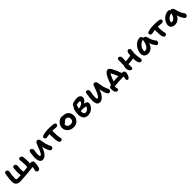

<svg xmlns="http://www.w3.org/2000/svg" viewBox="768 -3018 5631 5631"><g transform="rotate(-45 3584.0 -202.0)"><path d="M841.8 155.8Q813 155.8 793 137.2Q772.9 118.7 772.9 98.1Q772.9 83 777.3 62Q781.7 41 789.1 9.8Q796.4 -21.5 800.8 -44.9Q722.2 -32.2 521 -16.1Q319.8 0 233.9 0Q61 0 61 -179.2Q61 -227.5 70.8 -315.4Q80.6 -403.3 90.8 -454.1Q98.1 -484.4 111.3 -500.2Q124.5 -516.1 148.9 -516.1Q176.8 -516.1 199.5 -495.4Q222.2 -474.6 222.2 -448.2Q222.2 -439 214.6 -399.9Q207 -360.8 199.5 -300Q191.9 -239.3 191.9 -176.8Q191.9 -117.2 248 -117.2Q303.7 -117.2 381.8 -122.1Q371.1 -190.9 371.1 -253.9Q371.1 -315.9 379.9 -403.8Q382.8 -433.6 397.9 -449.7Q413.1 -465.8 439 -465.8Q467.3 -465.8 489.3 -445.6Q511.2 -425.3 511.2 -392.1Q511.2 -387.7 506.6 -333.7Q502 -279.8 502 -242.2Q502 -183.6 513.2 -133.8Q598.1 -143.1 685.1 -154.8Q689.9 -211.9 689.9 -272Q689.9 -330.1 681.9 -389.9Q673.8 -449.7 673.8 -451.2Q673.8 -477.5 688 -494.4Q702.1 -511.2 726.1 -511.2Q755.9 -511.2 779.3 -493.7Q802.7 -476.1 808.1 -443.8Q819.8 -349.1 819.8 -268.1Q819.8 -207.5 815.9 -171.9Q841.8 -174.8 853 -174.8Q898.9 -174.8 919.9 -153.8Q940.9 -132.8 940.9 -81.1Q940.9 4.9 909.2 99.1Q887.7 155.8 841.8 155.8Z M1160.6 19Q1124.5 19 1098.6 1.5Q1072.8 -16.1 1058.8 -46.6Q1044.9 -77.1 1038.8 -112.1Q1032.7 -147 1032.7 -188Q1032.7 -264.2 1050.8 -384.8Q1062.5 -458 1103 -458Q1133.8 -458 1158.2 -433.6Q1182.6 -409.2 1182.6 -376Q1182.6 -364.3 1172.1 -304.2Q1161.6 -244.1 1161.6 -213.9Q1161.6 -168.9 1167.2 -140.9Q1172.9 -112.8 1189.9 -112.8Q1239.3 -112.8 1305.7 -288.1Q1315.4 -311.5 1327.6 -344Q1339.8 -376.5 1347.4 -396.7Q1355 -417 1365.5 -439.9Q1376 -462.9 1385.3 -475.8Q1394.5 -488.8 1407.7 -497.3Q1420.9 -505.9 1436 -505.9Q1469.7 -505.9 1489.7 -486.3Q1509.8 -466.8 1516.6 -433.1Q1519.5 -418 1526.6 -377.2Q1533.7 -336.4 1540.5 -301.5Q1547.4 -266.6 1553.7 -243.2Q1564.5 -203.1 1581.5 -168.5Q1598.6 -133.8 1609.1 -113Q1619.6 -92.3 1619.6 -77.1Q1619.6 -49.8 1599.6 -29.3Q1579.6 -8.8 1552.7 -8.8Q1533.2 -8.8 1516.8 -20Q1500.5 -31.2 1487.1 -54.2Q1473.6 -77.1 1463.4 -103.3Q1453.1 -129.4 1440.9 -168Q1423.3 -226.6 1415 -266.1Q1404.8 -239.3 1391.6 -209Q1346.2 -102.5 1286.1 -41.7Q1226.1 19 1160.6 19Z M1920.9 8.8Q1878.9 8.8 1856 -44.9Q1829.6 -103 1829.6 -268.1Q1829.6 -335.9 1826.7 -380.9Q1798.8 -377.4 1758.1 -368.2Q1717.3 -358.9 1698.7 -358.9Q1670.9 -358.9 1650.4 -377.9Q1629.9 -397 1629.9 -423.8Q1629.9 -461.9 1674.8 -476.1Q1767.1 -511.2 1925.8 -511.2Q2020 -511.2 2111.8 -499Q2146.5 -494.6 2167 -478.8Q2187.5 -462.9 2187.5 -439.9Q2187.5 -415 2168 -396Q2148.4 -377 2118.7 -377Q2102.5 -377 2045.9 -382.1Q1989.3 -387.2 1956.5 -388.2Q1957 -372.6 1958 -338.6Q1959 -304.7 1959.5 -275.9Q1960 -247.1 1960 -225.1Q1960 -179.2 1966.1 -142.6Q1972.2 -106 1978.5 -83.5Q1984.9 -61 1984.9 -49.8Q1984.9 -24.4 1965.1 -7.8Q1945.3 8.8 1920.9 8.8Z M2480.5 -14.2Q2365.2 -14.2 2290.3 -80.6Q2215.3 -147 2215.3 -250Q2215.3 -295.9 2236.6 -340.8Q2257.8 -385.7 2289.8 -417.2Q2321.8 -448.7 2359.9 -468.3Q2397.9 -487.8 2431.6 -487.8Q2453.6 -487.8 2465.3 -480Q2470.2 -481 2480.5 -481Q2593.8 -481 2657.5 -420.4Q2721.2 -359.9 2721.2 -254.9Q2721.2 -151.9 2652.3 -83Q2583.5 -14.2 2480.5 -14.2ZM2345.2 -248Q2345.2 -198.7 2380.9 -168.9Q2416.5 -139.2 2476.6 -139.2Q2528.3 -139.2 2559.8 -170.2Q2591.3 -201.2 2591.3 -252.9Q2591.3 -302.2 2564.2 -330.6Q2537.1 -358.9 2491.2 -358.9Q2467.8 -358.9 2452.1 -349.4Q2436.5 -339.8 2414.6 -317.9Q2386.2 -289.6 2377 -283.7Q2365.2 -276.9 2350.6 -276.9Q2345.2 -260.7 2345.2 -248Z M3020 37.1Q2969.2 37.1 2930.9 18.8Q2892.6 0.5 2870.8 -31Q2849.1 -62.5 2838.6 -100.6Q2828.1 -138.7 2828.1 -183.1Q2828.1 -239.3 2837.4 -298.8Q2846.7 -358.4 2858.9 -391.1Q2870.1 -421.4 2900.9 -443.8Q2899.9 -446.8 2899.9 -453.1Q2899.9 -475.1 2921.1 -497.6Q2942.4 -520 2974.1 -532.2Q3007.3 -543.5 3054.7 -551.8Q3102.1 -560.1 3140.1 -560.1Q3207 -560.1 3247.1 -528.3Q3287.1 -496.6 3287.1 -443.8Q3287.1 -400.4 3256.6 -360.8Q3226.1 -321.3 3175.3 -292Q3231.4 -284.7 3262.7 -263.2Q3293.9 -241.7 3293.9 -200.2Q3293.9 -159.2 3271.7 -116.5Q3249.5 -73.7 3213.1 -39.8Q3176.8 -5.9 3125.5 15.6Q3074.2 37.1 3020 37.1ZM3106 -437Q3076.7 -437 2997.1 -414.1Q2995.1 -402.3 2983.9 -363.3Q2972.7 -324.2 2966.3 -294.9Q3038.1 -300.8 3093 -335Q3147.9 -369.1 3147.9 -405.8Q3147.9 -437 3106 -437ZM2954.1 -175.8Q2954.1 -127.9 2972.7 -99.4Q2991.2 -70.8 3027.8 -70.8Q3073.2 -70.8 3113.3 -104.7Q3153.3 -138.7 3167 -194.8Q3054.7 -214.4 2955.1 -208Q2954.1 -198.2 2954.1 -175.8Z M3537.6 13.2Q3501.5 13.2 3475.6 -3.4Q3449.7 -20 3435.8 -48.8Q3421.9 -77.6 3415.8 -110.1Q3409.7 -142.6 3409.7 -181.2Q3409.7 -234.9 3418.7 -315.7Q3427.7 -396.5 3437 -437Q3449.2 -508.8 3486.8 -508.8Q3517.6 -508.8 3542.2 -486.8Q3566.9 -464.8 3566.9 -436Q3566.9 -419.9 3552.2 -335.2Q3537.6 -250.5 3537.6 -208Q3537.6 -189 3538.6 -175.8Q3539.6 -162.6 3542.2 -148.4Q3544.9 -134.3 3551 -126.7Q3557.1 -119.1 3566.9 -119.1Q3615.7 -119.1 3685.5 -284.2Q3699.2 -314.5 3713.1 -353.3Q3727.1 -392.1 3735.8 -417.5Q3744.6 -442.9 3755.4 -466.8Q3766.1 -490.7 3779.5 -502.4Q3793 -514.2 3810.5 -514.2Q3844.2 -514.2 3865.2 -494.1Q3886.2 -474.1 3891.6 -440.9Q3915 -295.4 3930.7 -235.8Q3941.9 -194.3 3959.2 -157.7Q3976.6 -121.1 3987.1 -98.9Q3997.6 -76.7 3997.6 -60.1Q3997.6 -33.2 3977.3 -13.2Q3957 6.8 3929.7 6.8Q3891.6 6.8 3866.7 -34.4Q3841.8 -75.7 3817.9 -161.1Q3805.7 -205.1 3792 -270Q3788.1 -258.8 3767.6 -205.1Q3727.5 -104.5 3665.5 -45.7Q3603.5 13.2 3537.6 13.2Z M4595.2 121.1Q4571.8 121.1 4558.1 103.5Q4544.4 85.9 4544.4 62Q4544.4 50.3 4552.2 15.9Q4560.1 -18.6 4562.5 -34.2Q4556.6 -34.2 4543.5 -34.7Q4530.3 -35.2 4522.5 -35.2Q4442.9 -35.2 4341.8 -28.8Q4240.7 -22.5 4167.5 -12.2Q4169.4 1.5 4173.8 28.6Q4178.2 55.7 4180.4 73Q4182.6 90.3 4182.6 99.1Q4182.6 116.7 4167.7 127.9Q4152.8 139.2 4132.3 139.2Q4104.5 139.2 4080.8 116.2Q4057.1 93.3 4050.3 61Q4040.5 14.6 4040.5 -36.1Q4040.5 -67.4 4053.5 -86.9Q4066.4 -106.4 4097.7 -115.2Q4103 -116.7 4122.6 -121.1Q4136.7 -173.3 4163.1 -241.7Q4189.5 -310.1 4216.3 -360.8Q4293.9 -511.2 4368.7 -511.2Q4425.8 -511.2 4474.6 -421.9Q4547.9 -291.5 4593.3 -147Q4610.8 -145 4620.6 -145Q4661.6 -140.6 4679.9 -122.8Q4698.2 -105 4698.2 -69.8Q4698.2 -33.7 4683.8 10.5Q4669.4 54.7 4644.8 87.9Q4620.1 121.1 4595.2 121.1ZM4293.5 -252Q4272 -201.7 4252.4 -138.2Q4348.1 -148.4 4458.5 -149.9Q4437 -212.9 4408.4 -274.4Q4379.9 -335.9 4355.5 -372.1Q4321.3 -318.8 4293.5 -252Z M4877 -7.8Q4832 -7.8 4802.5 -53.5Q4772.9 -99.1 4772.9 -168.9Q4772.9 -224.1 4793.9 -258.8Q4794.4 -283.7 4795.2 -327.9Q4795.9 -372.1 4796.4 -406.5Q4796.9 -440.9 4796.9 -467.8Q4796.9 -499.5 4808.3 -519.3Q4819.8 -539.1 4844.2 -539.1Q4884.8 -539.1 4906 -512.9Q4927.2 -486.8 4927.2 -438Q4927.2 -421.4 4919.9 -301.8Q5035.6 -304.7 5134.8 -333Q5137.2 -391.6 5147.9 -435.1Q5153.8 -461.4 5172.9 -479.7Q5191.9 -498 5216.8 -498Q5242.7 -498 5259.8 -477.8Q5276.9 -457.5 5276.9 -429.2Q5276.9 -409.7 5269.5 -355Q5262.2 -300.3 5262.2 -268.1Q5262.2 -214.4 5269.3 -165.3Q5276.4 -116.2 5283.2 -83.7Q5290 -51.3 5290 -38.1Q5290 -12.7 5272.9 4.2Q5255.9 21 5229 21Q5196.3 21 5173.8 -9.8Q5151.4 -40.5 5141.1 -92.3Q5130.9 -144 5130.9 -212.9Q5049.3 -193.4 4916 -189.9Q4916.5 -165.5 4918.7 -119.6Q4920.9 -73.7 4920.9 -58.1Q4920.9 -36.1 4908.4 -22Q4896 -7.8 4877 -7.8Z M5549.8 4.9Q5474.6 4.9 5429.2 -38.3Q5383.8 -81.5 5383.8 -153.8Q5383.8 -214.8 5409.7 -278.8Q5435.5 -342.8 5477.1 -393.3Q5518.6 -443.8 5575.4 -476.3Q5632.3 -508.8 5689.9 -508.8Q5724.1 -508.8 5745.4 -488.5Q5766.6 -468.3 5766.6 -432.1L5765.6 -430.2H5774.9Q5807.1 -430.2 5831.3 -410.4Q5855.5 -390.6 5864.7 -359.9Q5878.4 -309.6 5885.5 -285.9Q5892.6 -262.2 5906.2 -227.1Q5919.9 -191.9 5937.5 -164.1Q5955.1 -136.2 5981 -106Q5992.2 -93.3 5993.4 -73.2Q5994.6 -53.2 5987.3 -34.9Q5980 -16.6 5963.9 -3.4Q5947.8 9.8 5927.7 9.8Q5898.9 9.8 5882.8 -12.2Q5846.7 -58.6 5824.5 -98.9Q5802.2 -139.2 5785.6 -196.8Q5746.6 -91.3 5684.3 -43.2Q5622.1 4.9 5549.8 4.9ZM5512.7 -144Q5512.7 -131.8 5513.7 -126Q5527.8 -121.1 5551.8 -121.1Q5609.4 -121.1 5654.8 -189.2Q5700.2 -257.3 5719.7 -382.8Q5719.7 -389.2 5722.7 -395Q5630.4 -376 5571.5 -303.5Q5512.7 -231 5512.7 -144Z M6265.1 -9.8Q6242.7 -9.8 6227.3 -23.2Q6211.9 -36.6 6200.2 -64Q6174.3 -120.6 6174.3 -287.1Q6174.3 -300.3 6173.8 -322.3Q6173.3 -344.2 6173.3 -353Q6141.6 -349.1 6097.7 -339.1Q6053.7 -329.1 6034.2 -329.1Q6006.3 -329.1 5985.8 -348.6Q5965.3 -368.2 5965.3 -395Q5965.3 -430.2 6010.3 -446.8Q6102.1 -481 6263.2 -481Q6365.7 -481 6456.1 -469.2Q6490.7 -464.8 6512 -449Q6533.2 -433.1 6533.2 -410.2Q6533.2 -385.7 6513.7 -366.9Q6494.1 -348.1 6464.4 -348.1Q6447.8 -348.1 6391.1 -352.5Q6334.5 -356.9 6302.2 -357.9Q6304.2 -283.7 6304.2 -244.1Q6304.2 -198.2 6310.3 -161.6Q6316.4 -125 6322.8 -102.5Q6329.1 -80.1 6329.1 -68.8Q6329.1 -43.5 6310.1 -26.6Q6291 -9.8 6265.1 -9.8Z M6703.1 -38.1Q6628.4 -38.1 6583.7 -76.4Q6539.1 -114.7 6539.1 -179.2Q6539.1 -230 6564.2 -283.4Q6589.4 -336.9 6629.6 -379.2Q6669.9 -421.4 6725.3 -448.2Q6780.8 -475.1 6836.9 -475.1Q6891.1 -475.1 6907.2 -439Q6918.9 -440.9 6923.8 -440.9Q6957 -440.9 6981.2 -421.1Q7005.4 -401.4 7014.2 -370.1Q7016.1 -363.8 7025.4 -329.1Q7034.7 -294.4 7036.6 -287.8Q7038.6 -281.2 7047.1 -253.4Q7055.7 -225.6 7060.1 -216.3Q7064.5 -207 7073.7 -184.3Q7083 -161.6 7091.6 -148.4Q7100.1 -135.3 7112.1 -116.5Q7124 -97.7 7138.2 -80.1Q7148.9 -66.4 7149.9 -46.1Q7150.9 -25.9 7143.3 -7.6Q7135.7 10.7 7119.4 23.9Q7103 37.1 7082 37.1Q7056.6 37.1 7039.1 15.1Q6998.5 -36.6 6973.9 -84.2Q6949.2 -131.8 6933.1 -202.1Q6895 -116.7 6833.7 -77.4Q6772.5 -38.1 6703.1 -38.1ZM6668 -169.9V-168.9Q6682.1 -164.1 6706.1 -164.1Q6757.3 -164.1 6800 -215.1Q6842.8 -266.1 6862.8 -359.9Q6773.4 -341.8 6720.7 -288.6Q6668 -235.4 6668 -169.9Z"/></g></svg>

Font: Shantell Sans Irregular
Style: Regular
Weight: 600
Designer: Stephen Nixon, Anya Danilova, Shantell Martin
Foundry: Arrow Type
Version: Version 1.006;[9816181b4]